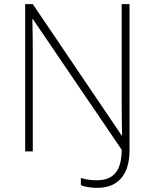

<svg xmlns="http://www.w3.org/2000/svg" viewBox="-20 -734 751 931"><path d="M451 177C553 177 608 112 608 -4V-714H570V-238C570 -186 571 -126 572 -77H570L139 -714H102V0H139V-479C139 -536 138 -588 137 -642H139L570 -8C570 97 528 140 450 140C421 140 393 136 372 129V164C388 171 420 177 451 177Z"/></svg>

Font: Noto Sans Sinhala ExtraLight
Style: Regular
Weight: 200
Designer: Jelle Bosma - Monotype Design Team
Foundry: Monotype Imaging Inc.
Version: Version 2.006